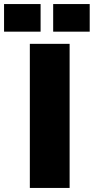

<svg xmlns="http://www.w3.org/2000/svg" viewBox="-85 -926 462 946"><path d="M62 0V-710H258V0ZM-65 -770V-906H115V-770ZM177 -770V-906H357V-770Z"/></svg>

Font: Geist Black
Style: Regular
Weight: 400
Designer: Basement.studio, Andrés Briganti, Mateo Zaragoza
Foundry: Basement.studio, Vercel, Andrés Briganti, Guido Ferreyra, Mateo Zaragoza
Version: Version 1.401